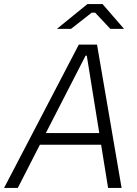

<svg xmlns="http://www.w3.org/2000/svg" viewBox="-57 -918 667 938"><path d="M-37 0H30L138 -211H437L471 0H537L417 -700H328ZM221 -777H290L391 -856H408L482 -777H549L444 -898H370ZM167 -268 361 -646H367L428 -268Z"/></svg>

Font: Fixel Text 20240404 Light
Style: Italic
Weight: 300
Width: 4
Italic angle: -10°
Designer: AlfaBravo + MacPaw
Foundry: Kyrylo Tkachov, Marchela Mozhyna, Serhii Makarenko, Maria Weinstein, Zakhar Kryvoshyya
Version: Version 1.211;Glyphs 3.2 (3225)